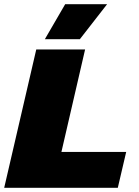

<svg xmlns="http://www.w3.org/2000/svg" viewBox="-28 -896 663 916"><path d="M283 -876H483L353 -709H186ZM265 -171H574L534 0H-8L145 -660H378Z"/></svg>

Font: Elaine Sans Black
Style: Italic
Weight: 900
Italic angle: -13°
Designer: Wei Huang
Foundry: Wei Huang
Version: Version 2.001;December 24, 2019;FontCreator 12.0.0.2547 64-b